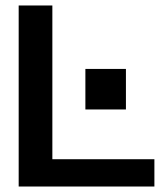

<svg xmlns="http://www.w3.org/2000/svg" viewBox="-20 -680 613 700"><path d="M48.1 0V-660H170.9V-99.5H542.9V0ZM291.3 -280.9V-428.7H439.1V-280.9Z"/></svg>

Font: Panamera Thin
Style: Regular
Weight: 100
Designer: Bastien Sozeau
Foundry: NBR — Bastien Sozeau
Version: Version 3.003;gftools[0.9.33]